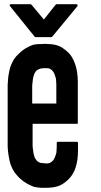

<svg xmlns="http://www.w3.org/2000/svg" viewBox="-20 -894 480 917"><path d="M346.7 -302.7Q276.4 -302.7 135.7 -302.7Q135.7 -278.3 135.7 -228.5Q135.7 -211.9 135.7 -197.3Q136.7 -182.6 138.7 -171.9Q139.6 -160.2 142.6 -152.3Q144.5 -143.6 148.4 -136.7Q152.3 -130.9 156.2 -126Q160.2 -122.1 165 -120.1Q168.9 -117.2 172.9 -116.2Q176.8 -115.2 181.6 -115.2Q183.6 -114.3 192.4 -114.3Q200.2 -113.3 203.1 -113.3Q208 -113.3 211.9 -114.3Q216.8 -115.2 221.7 -118.2Q225.6 -120.1 229.5 -124Q233.4 -127 236.3 -131.8Q239.3 -136.7 242.2 -142.6Q245.1 -149.4 247.1 -157.2Q250 -164.1 250 -173.8Q251 -183.6 251 -193.4Q251 -200.2 251 -211.9Q251 -213.9 252.9 -215.8Q253.9 -216.8 256.8 -216.8Q287.1 -216.8 347.7 -216.8Q349.6 -216.8 350.6 -215.8Q352.5 -213.9 352.5 -211.9Q352.5 -199.2 352.5 -174.8Q352.5 -129.9 341.8 -95.7Q331.1 -62.5 310.5 -41Q288.1 -17.6 262.7 -6.8Q237.3 2.9 201.2 2.9Q198.2 2.9 189.5 2.9Q181.6 2.9 178.7 2.9Q171.9 2.9 165 2Q158.2 1 151.4 0Q143.6 -1 139.6 -2.9Q134.8 -4.9 129.9 -6.8Q127.9 -7.8 126 -8.8Q123 -10.7 120.1 -11.7Q114.3 -13.7 108.4 -17.6Q103.5 -21.5 97.7 -24.4Q91.8 -27.3 86.9 -32.2Q82 -36.1 76.2 -41Q67.4 -48.8 58.6 -59.6Q48.8 -70.3 41 -85Q34.2 -98.6 29.3 -112.3Q25.4 -125 20.5 -154.3Q17.6 -172.9 16.6 -193.4Q16.6 -213.9 16.6 -236.3Q16.6 -237.3 16.6 -240.2Q16.6 -240.2 16.6 -240.2Q16.6 -241.2 16.6 -241.2Q16.6 -306.6 16.6 -438.5Q16.6 -439.5 16.6 -439.5Q16.6 -439.5 16.6 -439.5Q16.6 -441.4 16.6 -444.3Q16.6 -468.8 16.6 -489.3Q17.6 -509.8 19.5 -527.3Q24.4 -558.6 28.3 -571.3Q33.2 -585 40 -598.6Q46.9 -613.3 56.6 -624Q66.4 -634.8 75.2 -642.6Q85 -651.4 94.7 -658.2Q104.5 -665 115.2 -669.9Q118.2 -670.9 121.1 -672.9Q123 -673.8 125 -674.8Q129.9 -676.8 134.8 -678.7Q138.7 -680.7 146.5 -681.6Q157.2 -683.6 173.8 -683.6Q191.4 -684.6 200.2 -684.6Q204.1 -683.6 208 -683.6Q211.9 -683.6 215.8 -683.6Q250 -681.6 270.5 -669.9Q291 -658.2 309.6 -639.6Q323.2 -625 333 -602.5Q342.8 -580.1 347.7 -552.7Q349.6 -541 350.6 -528.3Q351.6 -516.6 351.6 -504.9Q351.6 -438.5 351.6 -306.6Q351.6 -304.7 349.6 -302.7Q348.6 -301.8 346.7 -301.8Q346.7 -301.8 346.7 -302.7ZM133.8 -399.4Q171.9 -399.4 249 -399.4Q249 -429.7 249 -490.2Q249 -500 248 -508.8Q248 -518.6 245.1 -525.4Q243.2 -533.2 240.2 -540Q238.3 -545.9 234.4 -550.8Q231.4 -555.7 227.5 -559.6Q223.6 -562.5 219.7 -564.5Q214.8 -567.4 210 -568.4Q206.1 -568.4 201.2 -568.4Q197.3 -568.4 189.5 -568.4Q181.6 -567.4 179.7 -567.4Q174.8 -567.4 170.9 -565.4Q167 -564.5 163.1 -562.5Q158.2 -560.5 153.3 -555.7Q149.4 -551.8 146.5 -545.9Q142.6 -540 140.6 -531.2Q137.7 -522.5 136.7 -511.7Q134.8 -501 133.8 -486.3Q133.8 -472.7 133.8 -456.1Q133.8 -437.5 133.8 -399.4ZM27.3 -865.2Q26.4 -866.2 26.4 -868.2Q26.4 -869.1 26.4 -871.1Q27.3 -872.1 28.3 -873Q30.3 -874 31.2 -874Q63.5 -874 126 -874Q127.9 -874 128.9 -873Q129.9 -873 129.9 -872.1Q150.4 -848.6 189.5 -800.8Q208 -824.2 246.1 -872.1Q247.1 -873 248 -873Q249 -874 250 -874Q282.2 -874 345.7 -874Q346.7 -874 348.6 -873Q349.6 -872.1 350.6 -870.1Q350.6 -869.1 350.6 -868.2Q350.6 -867.2 350.6 -867.2Q350.6 -865.2 349.6 -864.3Q309.6 -815.4 229.5 -718.8Q228.5 -717.8 227.5 -717.8Q226.6 -716.8 225.6 -716.8Q200.2 -716.8 149.4 -716.8Q147.5 -716.8 147.5 -717.8Q146.5 -717.8 145.5 -718.8Q106.4 -767.6 27.3 -865.2Z"/></svg>

Font: Typeface
Style: Regular
Weight: 400
Version: Version 1.0